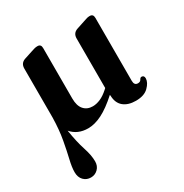

<svg xmlns="http://www.w3.org/2000/svg" viewBox="-162 -593 910 950"><g transform="rotate(-30 293.0 -118.0)"><path d="M470.5 11.5Q426 11.5 400.2 -10Q374.5 -31.5 373.5 -73L372.5 -78.5Q320 -31 277.8 -9.8Q235.5 11.5 198 11.5Q138 11.5 103 -29.5Q114 40.5 129.5 87.5Q145 134.5 145 169.5Q145 196 128.2 212.5Q111.5 229 88 229Q63 229 46.5 212Q30 195 30 165.5Q30 137.5 39.8 96.8Q49.5 56 59.5 1.2Q69.5 -53.5 71 -123.5Q71 -126 71 -128.5V-403Q71 -432.5 97.5 -442.5L146.5 -458.5Q158.5 -462.5 166 -464.5Q173.5 -466.5 182.5 -466.5Q202.5 -466.5 202.5 -444.5V-156Q202.5 -114 221.2 -92.8Q240 -71.5 272 -71.5Q292.5 -71.5 315.2 -81.2Q338 -91 362.5 -113L369.5 -119.5V-402.5Q369.5 -432 396.5 -442L445 -458Q457 -462.5 464.8 -464.5Q472.5 -466.5 481 -466.5Q501 -466.5 501 -444.5V-84.5Q501 -58.5 522 -58.5Q535.5 -58.5 540.5 -68.2Q545.5 -78 552.5 -78Q567.5 -78 567.5 -60.5Q567 -37 542.5 -12.8Q518 11.5 470.5 11.5Z"/></g></svg>

Font: Fraunces 72pt S050 SemiBold
Style: Regular
Weight: 600
Version: Version 1.000; ttfautohint (v1.8.3)